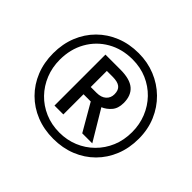

<svg xmlns="http://www.w3.org/2000/svg" viewBox="-166 -939 1164 1164"><g transform="rotate(45 416.0 -357.0)"><path d="M416 10Q336 10 269 -17Q202 -44 152.5 -93.5Q103 -143 76 -210Q49 -277 49 -357Q49 -437 76 -504Q103 -571 152.5 -620.5Q202 -670 269 -697Q336 -724 416 -724Q492 -724 558.5 -697Q625 -670 675.5 -620.5Q726 -571 754.5 -504Q783 -437 783 -357Q783 -277 756 -210Q729 -143 679.5 -93.5Q630 -44 563 -17Q496 10 416 10ZM416 -43Q480 -43 536 -66Q592 -89 635 -131.5Q678 -174 702 -231Q726 -288 726 -357Q726 -422 703 -479Q680 -536 638.5 -579Q597 -622 540.5 -646.5Q484 -671 416 -671Q326 -671 255.5 -630.5Q185 -590 145 -519Q105 -448 105 -357Q105 -292 128 -235Q151 -178 192.5 -135Q234 -92 291 -67.5Q348 -43 416 -43ZM279 -138V-575H407Q489 -575 527 -542.5Q565 -510 565 -446Q565 -399 541 -371.5Q517 -344 487 -332L603 -138H517L417 -311H355V-138ZM355 -373H405Q444 -373 466 -392.5Q488 -412 488 -444Q488 -479 468 -495Q448 -511 404 -511H355Z"/></g></svg>

Font: Apis
Style: Regular
Weight: 400
Designer: Monotype Design Team
Foundry: Monotype Imaging Inc.
Version: Version 2.000; build 0001